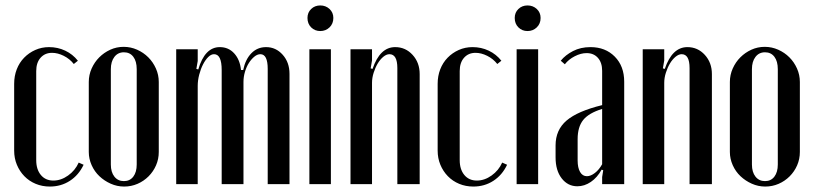

<svg xmlns="http://www.w3.org/2000/svg" viewBox="-20 -676 2989 705"><path d="M32 -368Q32 -397 41.5 -421.5Q51 -446 68.5 -464Q86 -482 109.5 -492.5Q133 -503 160 -503Q192 -503 219.5 -490Q247 -477 266 -453L251 -441Q236 -460 214 -471Q192 -482 171 -482Q145 -482 129 -464Q113 -446 113 -415V-88Q113 -54 130 -33.5Q147 -13 176 -13Q204 -13 230 -31.5Q256 -50 269 -79L287 -71Q269 -33 236.5 -12Q204 9 163 9Q135 9 111 -1Q87 -11 69.5 -29Q52 -47 42 -71Q32 -95 32 -123Z M434 -504Q460 -504 483.5 -493.5Q507 -483 524.5 -465.5Q542 -448 552.5 -424.5Q563 -401 563 -375V-118Q563 -92 553 -69Q543 -46 525.5 -28.5Q508 -11 485 -1Q462 9 436 9Q410 9 386.5 -1.5Q363 -12 345 -29Q327 -46 316.5 -69.5Q306 -93 306 -118V-375Q306 -401 316.5 -424.5Q327 -448 344.5 -465.5Q362 -483 385 -493.5Q408 -504 434 -504ZM435 -484Q413 -484 400 -467Q387 -450 387 -422V-72Q387 -44 400 -27.5Q413 -11 435 -11Q457 -11 469.5 -27.5Q482 -44 482 -72V-422Q482 -451 469.5 -467.5Q457 -484 435 -484Z M873 -419Q881 -458 903 -480.5Q925 -503 957 -503Q993 -503 1018 -475Q1043 -447 1043 -405V0H963V-423Q963 -477 936 -477Q925 -477 914 -468Q903 -459 894 -445Q885 -431 879.5 -412.5Q874 -394 874 -375V0H794V-419Q794 -477 766 -477Q755 -477 744.5 -466.5Q734 -456 725.5 -439.5Q717 -423 711.5 -402Q706 -381 706 -361V0H627V-495H706V-452L701 -423L708 -421Q732 -503 787 -503Q819 -503 840 -480Q861 -457 865 -419Z M1109 -610Q1109 -630 1122.5 -643Q1136 -656 1156 -656Q1176 -656 1190 -643Q1204 -630 1204 -610Q1204 -589 1190 -575.5Q1176 -562 1156 -562Q1136 -562 1122.5 -575.5Q1109 -589 1109 -610ZM1195 -495V0H1116V-495Z M1348 -423Q1375 -503 1431 -503Q1469 -503 1495 -474.5Q1521 -446 1521 -404V0H1439V-426Q1439 -477 1410 -477Q1399 -477 1387.5 -467.5Q1376 -458 1367 -443Q1358 -428 1352 -409Q1346 -390 1346 -372V0H1267V-495H1346V-454L1341 -425Z M1587 -368Q1587 -397 1596.5 -421.5Q1606 -446 1623.5 -464Q1641 -482 1664.5 -492.5Q1688 -503 1715 -503Q1747 -503 1774.5 -490Q1802 -477 1821 -453L1806 -441Q1791 -460 1769 -471Q1747 -482 1726 -482Q1700 -482 1684 -464Q1668 -446 1668 -415V-88Q1668 -54 1685 -33.5Q1702 -13 1731 -13Q1759 -13 1785 -31.5Q1811 -50 1824 -79L1842 -71Q1824 -33 1791.5 -12Q1759 9 1718 9Q1690 9 1666 -1Q1642 -11 1624.5 -29Q1607 -47 1597 -71Q1587 -95 1587 -123Z M1870 -610Q1870 -630 1883.5 -643Q1897 -656 1917 -656Q1937 -656 1951 -643Q1965 -630 1965 -610Q1965 -589 1951 -575.5Q1937 -562 1917 -562Q1897 -562 1883.5 -575.5Q1870 -589 1870 -610ZM1956 -495V0H1877V-495Z M2020 -142Q2020 -199 2060.5 -233.5Q2101 -268 2191 -290V-416Q2191 -446 2175.5 -463.5Q2160 -481 2134 -481Q2113 -481 2090.5 -469.5Q2068 -458 2054 -440L2039 -453Q2056 -474 2084 -488.5Q2112 -503 2148 -503Q2203 -503 2237.5 -468Q2272 -433 2272 -376V0H2191V-26L2195 -51L2189 -53Q2173 -24 2149.5 -8Q2126 8 2100 8Q2065 8 2042.5 -21Q2020 -50 2020 -98ZM2135 -29Q2149 -29 2164.5 -41Q2180 -53 2191 -73V-276Q2142 -261 2121.5 -235.5Q2101 -210 2101 -165V-87Q2101 -60 2110 -44.5Q2119 -29 2135 -29Z M2421 -423Q2448 -503 2504 -503Q2542 -503 2568 -474.5Q2594 -446 2594 -404V0H2512V-426Q2512 -477 2483 -477Q2472 -477 2460.5 -467.5Q2449 -458 2440 -443Q2431 -428 2425 -409Q2419 -390 2419 -372V0H2340V-495H2419V-454L2414 -425Z M2788 -504Q2814 -504 2837.5 -493.5Q2861 -483 2878.5 -465.5Q2896 -448 2906.5 -424.5Q2917 -401 2917 -375V-118Q2917 -92 2907 -69Q2897 -46 2879.5 -28.5Q2862 -11 2839 -1Q2816 9 2790 9Q2764 9 2740.5 -1.5Q2717 -12 2699 -29Q2681 -46 2670.5 -69.5Q2660 -93 2660 -118V-375Q2660 -401 2670.5 -424.5Q2681 -448 2698.5 -465.5Q2716 -483 2739 -493.5Q2762 -504 2788 -504ZM2789 -484Q2767 -484 2754 -467Q2741 -450 2741 -422V-72Q2741 -44 2754 -27.5Q2767 -11 2789 -11Q2811 -11 2823.5 -27.5Q2836 -44 2836 -72V-422Q2836 -451 2823.5 -467.5Q2811 -484 2789 -484Z"/></svg>

Font: Moniqa SemBd Narrow Heading
Style: Regular
Weight: 600
Width: 4
Designer: Rajesh Rajput
Foundry: Rajesh Rajput
Version: Version 1.000